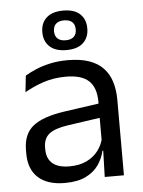

<svg xmlns="http://www.w3.org/2000/svg" viewBox="-52 -750 598 802"><g transform="rotate(-5 247.0 -349.0)"><path d="M355.5 0 359 -118.5 356 -131V-286.5L356.5 -315Q356.5 -374.5 326.2 -403Q296 -431.5 230.5 -431.5Q178 -431.5 134.2 -416.5Q90.5 -401.5 56.5 -381.5L64 -450.5Q83 -462 109.2 -473.2Q135.5 -484.5 169.2 -492Q203 -499.5 243.5 -499.5Q296 -499.5 332.8 -486.8Q369.5 -474 392.2 -450Q415 -426 425.5 -392Q436 -358 436 -316V0ZM187.5 10.5Q115 10.5 76.2 -24.8Q37.5 -60 37.5 -125.5V-140Q37.5 -207.5 79.2 -240.8Q121 -274 212 -287L366.5 -309L371 -250L222 -228.5Q166 -220.5 142 -201.2Q118 -182 118 -144.5V-136.5Q118 -98 141.8 -77.5Q165.5 -57 213 -57Q255 -57 285 -71.5Q315 -86 333.5 -110.5Q352 -135 358.5 -165L371 -110H355.5Q348.5 -78 329.2 -50.5Q310 -23 275.5 -6.2Q241 10.5 187.5 10.5ZM148.5 -624V-625.5Q148.5 -663 172.5 -685.2Q196.5 -707.5 243 -707.5Q289.5 -707.5 313.2 -685.2Q337 -663 337 -625.5V-624Q337 -587 313.2 -564.5Q289.5 -542 243 -542Q196.5 -542 172.5 -564.5Q148.5 -587 148.5 -624ZM197.5 -624Q197.5 -604.5 209.2 -593.8Q221 -583 243 -583Q265.5 -583 277 -593.8Q288.5 -604.5 288.5 -624V-625.5Q288.5 -645 277 -655.8Q265.5 -666.5 243 -666.5Q221 -666.5 209.2 -655.8Q197.5 -645 197.5 -625.5Z"/></g></svg>

Font: Anek Bangla Medium
Style: Regular
Weight: 400
Version: Version 1.003